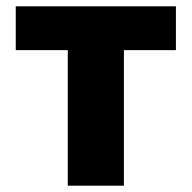

<svg xmlns="http://www.w3.org/2000/svg" viewBox="-20 -589 608 609"><path d="M195 0V-430H30V-569H538V-430H373V0Z"/></svg>

Font: Source Han Sans CN Heavy
Style: Regular
Weight: 900
Designer: Ryoko NISHIZUKA 西塚涼子 (kana, bopomofo & ideographs); Paul D. Hunt (Latin, Greek & Cyrillic); Sandoll Communications 산돌커뮤니
Foundry: Adobe
Version: Version 2.000;hotconv 1.0.107;makeotfexe 2.5.65593